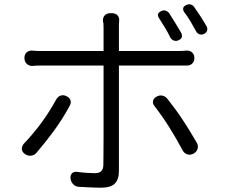

<svg xmlns="http://www.w3.org/2000/svg" viewBox="-20 -828 1040 888"><path d="M726 -777Q736 -782 746.5 -778.5Q757 -775 763 -766Q777 -744 791 -721.5Q805 -699 818 -676Q830 -652 804 -641Q794 -637 784 -640.5Q774 -644 768 -654Q757 -677 743 -700Q729 -723 715 -745Q702 -766 726 -777ZM842 -805Q852 -810 862.5 -807Q873 -804 879 -794Q912 -748 936 -705Q941 -695 937.5 -685.5Q934 -676 923 -671Q913 -666 902.5 -669.5Q892 -673 887 -683Q874 -707 860.5 -730Q847 -753 831 -773Q819 -795 842 -805ZM288 -383Q302 -376 306 -364Q310 -352 302 -338Q269 -277 230.5 -224.5Q192 -172 150 -123Q140 -110 124.5 -108Q109 -106 95 -116Q82 -125 81 -138Q80 -151 90 -163Q179 -256 240 -368Q248 -382 261 -386Q274 -390 288 -383ZM704 -381Q718 -389 732 -385.5Q746 -382 755 -370Q794 -321 826.5 -271.5Q859 -222 890 -168Q898 -155 894 -140.5Q890 -126 876 -118L874 -117Q860 -110 846.5 -114Q833 -118 825 -132Q795 -188 763.5 -238.5Q732 -289 694 -338Q685 -350 688 -362Q691 -374 704 -381ZM93 -560Q93 -577 103.5 -586Q114 -595 130 -594Q140 -593 148.5 -592.5Q157 -592 176 -592H459V-699Q459 -715 458.5 -719Q458 -723 456 -730Q455 -747 464.5 -757Q474 -767 490 -767H498Q514 -767 523.5 -757Q533 -747 531 -730Q530 -723 530 -716.5Q530 -710 530 -699V-592H800Q813 -592 823 -592.5Q833 -593 842 -594Q858 -595 868.5 -585.5Q879 -576 879 -559Q879 -543 868.5 -533.5Q858 -524 842 -525Q833 -525 823.5 -525Q814 -525 801 -525H530V-516Q530 -496 530 -458Q530 -420 530 -371.5Q530 -323 530 -272Q530 -221 530 -173.5Q530 -126 530 -90Q530 -54 530 -37Q530 2 511 21Q492 40 448 40Q417 40 393 38.5Q369 37 344 36Q329 35 318.5 24Q308 13 306 -3Q305 -19 313.5 -27Q322 -35 338 -33Q359 -30 381.5 -28.5Q404 -27 419 -27Q458 -27 458 -65Q458 -80 458.5 -115Q459 -150 459 -197Q459 -244 459 -294.5Q459 -345 459 -391Q459 -437 459 -470.5Q459 -504 459 -516V-525H176Q157 -525 148.5 -524.5Q140 -524 130 -523Q114 -523 103.5 -533Q93 -543 93 -560Z"/></svg>

Font: Chiron GoRound TC N
Style: Regular
Weight: 350
Designer: Ryoko NISHIZUKA 西塚涼子 (kana, bopomofo & ideographs); Paul D. Hunt (Latin, Greek & Cyrillic); Sandoll Communications 산돌커뮤니
Foundry: Adobe
Version: Version 1.000;hotconv 1.1.1;makeotfexe 2.6.0